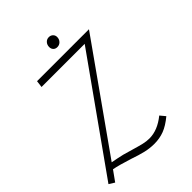

<svg xmlns="http://www.w3.org/2000/svg" viewBox="-245 -924 1051 1051"><g transform="rotate(-45 280.5 -398.0)"><path d="M439 -644H105L110 -684H512L85 -81L126 -73Q151 -69 210 -51Q254 -38 277.5 -32.5Q301 -27 324 -27Q387 -27 450 -78L475 -48Q434 -14 398.5 -0.5Q363 13 322 13Q287 13 253 5Q219 -3 173 -19Q101 -42 63 -49L20 11L-12 -9ZM289 -769Q289 -786 299.5 -797.5Q310 -809 326 -809Q340 -809 349.5 -800Q359 -791 359 -777Q359 -760 348 -748.5Q337 -737 321 -737Q306 -737 297.5 -746Q289 -755 289 -769Z"/></g></svg>

Font: Bellota Light
Style: Italic
Weight: 300
Italic angle: -7.5°
Designer: Kemie Guaida
Foundry: Kemie Guaida
Version: Version 4.001